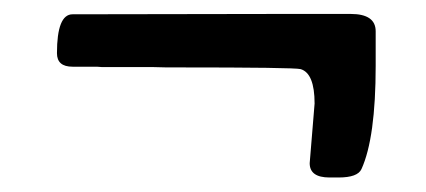

<svg xmlns="http://www.w3.org/2000/svg" viewBox="-20 -377 599 270"><path d="M508.3 -333V-284.7Q508.3 -183.1 488.3 -139.2Q482.9 -127.4 456.1 -127.4H443.4Q415.5 -127.4 415.5 -147.5L422.4 -231.4Q422.4 -273.9 402.8 -279.8Q394.5 -282.2 228 -282.2H214.4L194.3 -282.7H123L116.2 -283.2H82Q60.1 -283.2 60.1 -302.2Q60.1 -356.9 82 -356.9L378.9 -357.4H473.1Q508.3 -357.4 508.3 -333Z"/></svg>

Font: Averia Serif Libre
Style: Bold Italic
Weight: 700
Italic angle: -6.90001°
Version: Version 1.002